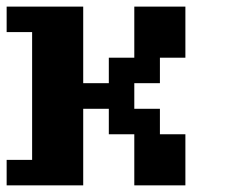

<svg xmlns="http://www.w3.org/2000/svg" viewBox="-20 -558 732 578"><path d="M0 0V-76.7H76.7V-461.4H0V-538.1H230.5V-307.6H307.6V-384.3H384.3V-538.1H538.1V-384.3H461.4V-307.6H384.3V-230.5H461.4V-153.8H538.1V0H384.3V-153.8H307.6V-230.5H230.5V0Z"/></svg>

Font: Good Old DOS
Style: Regular
Weight: 400
Designer: Vasily Draigo
Foundry: Vasily Draigo
Version: 1.0